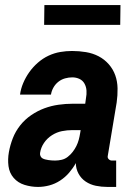

<svg xmlns="http://www.w3.org/2000/svg" viewBox="-20 -729 540 757"><path d="M130 8Q103 8 77 0Q51 -8 34 -27.5Q17 -47 13.5 -74Q10 -101 15 -129Q20 -157 30.5 -184Q41 -211 59.5 -234.5Q78 -258 103 -275Q128 -292 155 -302Q182 -312 210.5 -316Q239 -320 266 -320H316L319 -342Q322 -357 321 -372Q320 -387 313 -399.5Q306 -412 293 -418Q280 -424 265 -424Q251 -424 236.5 -420Q222 -416 210 -406.5Q198 -397 190.5 -383.5Q183 -370 181 -356H59Q62 -379 71.5 -401.5Q81 -424 95.5 -444.5Q110 -465 129.5 -482Q149 -499 171.5 -509.5Q194 -520 217.5 -524Q241 -528 264 -528Q292 -528 319 -523.5Q346 -519 369 -507Q392 -495 409 -475.5Q426 -456 434.5 -432Q443 -408 443.5 -380.5Q444 -353 440 -325L405 -115Q403 -107 408.5 -101.5Q414 -96 421 -96H438V8H403Q380 8 358 3.5Q336 -1 318 -13Q300 -25 289.5 -44.5Q279 -64 279 -86Q268 -66 252.5 -48Q237 -30 217 -17Q197 -4 174.5 2Q152 8 130 8ZM197 -96Q210 -96 223 -99Q236 -102 247 -110.5Q258 -119 266.5 -130Q275 -141 281 -153Q287 -165 290.5 -178Q294 -191 296 -204L298 -216H265Q245 -216 224.5 -212Q204 -208 185 -196Q166 -184 153.5 -165.5Q141 -147 138 -126Q137 -120 139.5 -114Q142 -108 147 -105Q152 -102 158 -100.5Q164 -99 170.5 -98Q177 -97 183.5 -96.5Q190 -96 197 -96ZM154 -631 155 -709H455L454 -631Z"/></svg>

Font: Iosevka SS18 Extrabold
Style: Italic
Weight: 800
Italic angle: -9°
Monospace: yes
Designer: Belleve Invis
Foundry: Belleve Invis
Version: Version 25.1.1; ttfautohint (v1.8.4)